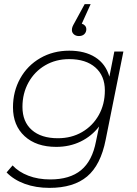

<svg xmlns="http://www.w3.org/2000/svg" viewBox="-20 -730 667 932"><path d="M579 -480 493 -52Q469 71 403 126.5Q337 182 220 182Q154 182 100.5 162.5Q47 143 12 107L41 73Q71 105 118 123Q165 141 224 141Q319 141 373.5 96Q428 51 446 -44L461 -116Q425 -69 371.5 -43Q318 -17 253 -17Q156 -17 99.5 -69Q43 -121 43 -209Q43 -286 78 -349Q113 -412 175.5 -448Q238 -484 316 -484Q392 -484 442.5 -452Q493 -420 511 -358L535 -480ZM489 -291Q489 -362 443 -402.5Q397 -443 316 -443Q251 -443 199.5 -413Q148 -383 118.5 -330Q89 -277 89 -211Q89 -139 134.5 -99Q180 -59 261 -59Q327 -59 378.5 -89Q430 -119 459.5 -171.5Q489 -224 489 -291ZM399 -588Q399 -574 389.5 -564.5Q380 -555 363 -555Q348 -555 338.5 -563.5Q329 -572 329 -584Q329 -593 332 -600.5Q335 -608 342 -620L391 -710H420L377 -615Q387 -612 393 -605Q399 -598 399 -588Z"/></svg>

Font: Montserrat Ace
Style: Light Italic
Weight: 300
Italic angle: -11.3°
Designer: Julieta Ulanovsky
Foundry: Julieta Ulanovsky
Version: Version 1